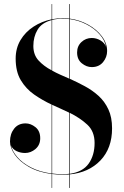

<svg xmlns="http://www.w3.org/2000/svg" viewBox="-20 -850 614 950"><path d="M235.5 -830H238V-755Q264.5 -760 292 -760Q307 -760 321.5 -758V-830H324.5V-758Q374 -751.5 416.2 -728Q458.5 -704.5 484.2 -670.2Q510 -636 510 -597.5Q510 -567 489.8 -542.5Q469.5 -518 434 -518Q408 -518 384.8 -536.8Q361.5 -555.5 361.5 -590.5Q361.5 -622 383 -642Q404.5 -662 434 -662Q457 -662 477.2 -650Q497.5 -638 505 -618Q498.5 -651.5 472.5 -680.5Q446.5 -709.5 407.8 -729.5Q369 -749.5 324.5 -755.5V-460.5Q362.5 -443.5 400 -423.2Q437.5 -403 467.8 -375.5Q498 -348 516.2 -309Q534.5 -270 534.5 -215Q534.5 -116.5 477 -56.2Q419.5 4 324.5 13V80H321.5V13.5Q307.5 14.5 292.5 14.5Q264.5 14.5 238 11V80H235.5V11Q168 2 122 -24.8Q76 -51.5 52.8 -85.2Q29.5 -119 29.5 -150Q29.5 -187.5 50 -213.5Q70.5 -239.5 106.5 -239.5Q132 -239.5 155.5 -220.8Q179 -202 179 -166Q179 -133 155.8 -113Q132.5 -93 104 -93Q82 -93 62.2 -102.2Q42.5 -111.5 34.5 -130Q41 -101.5 66 -72.5Q91 -43.5 133.5 -21.5Q176 0.5 235.5 8.5V-332.5Q189.5 -354 149 -382.2Q108.5 -410.5 83 -453Q57.5 -495.5 57.5 -560Q57.5 -611.5 81.5 -651.8Q105.5 -692 146 -718.2Q186.5 -744.5 235.5 -754.5ZM292 -757.5Q262 -757.5 238 -751.5V-500.5Q257 -490 278.2 -480.5Q299.5 -471 321.5 -461.5V-755.5Q307 -757.5 292 -757.5ZM145 -622.5Q145 -579 170.5 -551Q196 -523 235.5 -502V-750.5Q186.5 -737.5 165.8 -702.8Q145 -668 145 -622.5ZM291 12Q307 12 321.5 10V-293Q301.5 -303 280.2 -312.2Q259 -321.5 238 -331.5V8.5Q264 12 291 12ZM448 -142.5Q448 -200 412 -233.2Q376 -266.5 324.5 -292V10Q389 1 418.5 -40.2Q448 -81.5 448 -142.5Z"/></svg>

Font: Bodoni* 72pt Medium
Style: Regular
Weight: 500
Version: Version 2.3